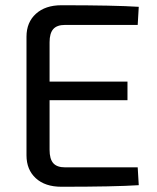

<svg xmlns="http://www.w3.org/2000/svg" viewBox="-20 -711 600 732"><path d="M505 -73 509 -5Q417 1 214 1Q152 1 116.5 -31.5Q81 -64 81 -119V-571Q81 -626 117 -658.5Q153 -691 214 -691Q417 -691 509 -685L505 -616H228Q197 -616 183 -600Q169 -584 169 -550V-400H466V-329H169V-140Q169 -105 183 -89Q197 -73 228 -73Z"/></svg>

Font: Exo 2.0
Style: Regular
Weight: 400
Designer: Natanael Gama
Version: Version 1.001;PS 001.001;hotconv 1.0.70;makeotf.lib2.5.58329